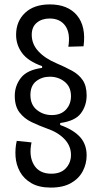

<svg xmlns="http://www.w3.org/2000/svg" viewBox="-20 -694 457 871"><path d="M211 157Q157 157 122.5 137Q88 117 70.5 85Q53 53 50.5 16Q48 -21 56 -55L123 -48Q110 14 134 54Q158 94 213 94Q256 94 279 69Q302 44 302 9Q302 -32 272.5 -63Q243 -94 193 -111Q157 -124 123.5 -140Q90 -156 68.5 -184Q47 -212 47 -259Q47 -305 75 -341Q103 -377 171 -386V-394Q108 -416 80.5 -453Q53 -490 53 -536Q53 -597 93.5 -635.5Q134 -674 206 -674Q288 -674 329.5 -624Q371 -574 359 -484L290 -482Q300 -543 276.5 -576.5Q253 -610 205 -610Q170 -610 147 -591Q124 -572 124 -536Q124 -494 154 -461.5Q184 -429 236 -407Q276 -390 307 -373Q338 -356 355.5 -330Q373 -304 373 -261Q373 -215 347 -180Q321 -145 253 -136V-127Q314 -105 343.5 -72Q373 -39 373 11Q373 49 355.5 82.5Q338 116 302 136.5Q266 157 211 157ZM215 -172Q256 -172 279 -196.5Q302 -221 302 -258Q302 -300 273.5 -323Q245 -346 206 -346Q170 -346 144 -325.5Q118 -305 118 -263Q118 -219 147 -195.5Q176 -172 215 -172Z"/></svg>

Font: Bricolage Grotesque 10pt Condensed Light
Style: Regular
Weight: 300
Width: 3
Designer: Mathieu Triay
Foundry: Atelier Triay
Version: Version 1.000; ttfautohint (v1.8.4.7-5d5b);gftools[0.9.32]